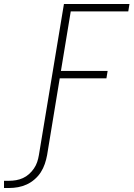

<svg xmlns="http://www.w3.org/2000/svg" viewBox="-150 -755 670 958"><path d="M-104 183H-130V147H-104Q-87 147 -69.5 144Q-52 141 -35.5 133.5Q-19 126 -5 113.5Q9 101 19.5 85.5Q30 70 35.5 53.5Q41 37 44 19L169 -735H496L490 -698H203L154 -401H387L381 -364H148L85 19Q81 41 73.5 63Q66 85 53.5 104.5Q41 124 22.5 140Q4 156 -17 165.5Q-38 175 -60 179Q-82 183 -104 183Z"/></svg>

Font: Iosevka SS04 Extralight
Style: Italic
Weight: 200
Italic angle: -9°
Monospace: yes
Designer: Belleve Invis
Foundry: Belleve Invis
Version: Version 19.0.0; ttfautohint (v1.8.4)